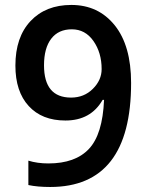

<svg xmlns="http://www.w3.org/2000/svg" viewBox="-20 -743 591 773"><path d="M94.2 2V-96.2Q130.4 -85 174.8 -85Q283.2 -85 338.1 -143.6Q393.1 -202.1 398.9 -340.8H393.1Q345.7 -257.8 243.2 -257.8Q148.9 -257.8 95.5 -316.2Q42 -374.5 42 -479Q42 -593.3 103 -658.2Q164.1 -723.1 267.1 -723.1Q376 -723.1 441.9 -641.1Q507.8 -559.1 507.8 -409.2Q507.8 9.8 182.1 9.8Q130.9 9.8 94.2 2ZM157.2 -480Q157.2 -350.1 266.1 -350.1Q318.4 -350.1 353.8 -385.3Q389.2 -420.4 389.2 -464.8Q389.2 -530.8 356.2 -577.9Q323.2 -625 269 -625Q215.3 -625 186.3 -587.2Q157.2 -549.3 157.2 -480Z"/></svg>

Font: Droid Sans TV
Style: Bold
Weight: 600
Version: Version 1.00